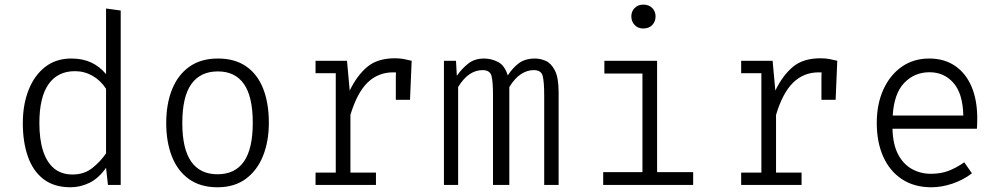

<svg xmlns="http://www.w3.org/2000/svg" viewBox="-20 -782 4240 812"><path d="M428.5 -746 490.5 -737.5V0H436.5L428.5 -72.5Q397 -27.5 358.2 -8.8Q319.5 10 278.5 10Q209 10 164.2 -24.2Q119.5 -58.5 98 -119.8Q76.5 -181 76.5 -261Q76.5 -339.5 100.8 -401.2Q125 -463 170.8 -498.8Q216.5 -534.5 281.5 -534.5Q329.5 -534.5 365.5 -517.8Q401.5 -501 428.5 -468.5ZM297 -481Q224 -481 185.2 -425.8Q146.5 -370.5 146.5 -261.5Q146.5 -192.5 162.2 -143.8Q178 -95 209 -69.5Q240 -44 286.5 -44Q336.5 -44 371.2 -72Q406 -100 428.5 -133.5V-406.5Q405.5 -442 371.2 -461.5Q337 -481 297 -481Z M901.5 -534.5Q973.5 -534.5 1021.5 -501Q1069.5 -467.5 1093.2 -406.5Q1117 -345.5 1117 -262.5Q1117 -184.5 1092.5 -123Q1068 -61.5 1019.8 -25.8Q971.5 10 900 10Q828 10 779.8 -24.2Q731.5 -58.5 707.2 -119.8Q683 -181 683 -261.5Q683 -342 707.5 -403.5Q732 -465 780.8 -499.8Q829.5 -534.5 901.5 -534.5ZM901.5 -480Q827.5 -480 789.2 -426.5Q751 -373 751 -261.5Q751 -152.5 788.5 -98.8Q826 -45 900 -45Q974 -45 1011.5 -98.8Q1049 -152.5 1049 -262.5Q1049 -373 1011.8 -426.5Q974.5 -480 901.5 -480Z M1314.5 0V-52H1400V-472.5H1314.5V-525H1447.5L1459 -399Q1490 -463 1533.2 -499.2Q1576.5 -535.5 1650 -535.5Q1670.5 -535.5 1686.8 -532.5Q1703 -529.5 1721 -525L1703.5 -466.5Q1686 -471.5 1672.8 -473.8Q1659.5 -476 1642.5 -476Q1579 -476 1534.5 -432.8Q1490 -389.5 1462 -296V-52H1570V0ZM1654 -360V-462.5L1658 -525H1721L1714 -360Z M2243 -534.5Q2264.5 -534.5 2287.5 -524.8Q2310.5 -515 2326.5 -484.5Q2342.5 -454 2342.5 -391.5V0H2281.5V-379.5Q2281.5 -435.5 2275.2 -460.5Q2269 -485.5 2237 -485.5Q2210 -485.5 2183.8 -468.8Q2157.5 -452 2134 -414V0H2065V-379.5Q2065 -435.5 2058.8 -460.5Q2052.5 -485.5 2020.5 -485.5Q1992.5 -485.5 1966.8 -468.8Q1941 -452 1917.5 -414V0H1857.5V-525H1908.5L1912 -461.5Q1932.5 -491 1959.8 -512.8Q1987 -534.5 2027.5 -534.5Q2057.5 -534.5 2085.8 -520.2Q2114 -506 2127.5 -463Q2148 -495 2174.5 -514.8Q2201 -534.5 2243 -534.5Z M2759 -525V-54H2911.5V0H2531V-54H2697V-471H2536V-525ZM2700.5 -762.5Q2724.5 -762.5 2738.5 -748Q2752.5 -733.5 2752.5 -713Q2752.5 -691 2738.5 -676.2Q2724.5 -661.5 2700.5 -661.5Q2678 -661.5 2664 -676.2Q2650 -691 2650 -713Q2650 -733.5 2664 -748Q2678 -762.5 2700.5 -762.5Z M3114.5 0V-52H3200V-472.5H3114.5V-525H3247.5L3259 -399Q3290 -463 3333.2 -499.2Q3376.5 -535.5 3450 -535.5Q3470.5 -535.5 3486.8 -532.5Q3503 -529.5 3521 -525L3503.5 -466.5Q3486 -471.5 3472.8 -473.8Q3459.5 -476 3442.5 -476Q3379 -476 3334.5 -432.8Q3290 -389.5 3262 -296V-52H3370V0ZM3454 -360V-462.5L3458 -525H3521L3514 -360Z M3754.5 -237.5Q3756 -171.5 3778.2 -129.2Q3800.5 -87 3837 -67Q3873.5 -47 3916.5 -47Q3958 -47 3990.2 -59Q4022.5 -71 4058 -95.5L4090.5 -49Q4054 -21 4008.2 -5.5Q3962.5 10 3919 10Q3846.5 10 3794.8 -24Q3743 -58 3715.5 -119.2Q3688 -180.5 3688 -262Q3688 -342 3716 -403.5Q3744 -465 3793.8 -499.8Q3843.5 -534.5 3909.5 -534.5Q3973.5 -534.5 4019 -503.5Q4064.5 -472.5 4088.8 -415.8Q4113 -359 4113 -280.5Q4113 -267 4112.5 -256.2Q4112 -245.5 4111.5 -237.5ZM3911 -476.5Q3847.5 -476.5 3804.2 -431.5Q3761 -386.5 3755.5 -293.5H4054Q4052 -386 4012.5 -431.2Q3973 -476.5 3911 -476.5Z"/></svg>

Font: Fira Code Light Light
Style: Regular
Weight: 300
Monospace: yes
Version: Version 5.002